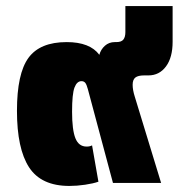

<svg xmlns="http://www.w3.org/2000/svg" viewBox="-20 -604 616 634"><path d="M550 -584V-466Q550 -414 528 -384.5Q506 -355 470 -355H456Q436 -355 427 -348Q418 -341 418 -324Q418 -307 425 -285L512 0H353L270 -310Q266 -325 261.5 -330.5Q257 -336 249 -336Q234 -336 226 -315Q218 -294 218 -235Q218 -175 229 -147.5Q240 -120 266 -120Q277 -120 284 -124L305 -4Q288 2 261 6Q234 10 209 10Q116 10 76 -51.5Q36 -113 36 -238Q36 -361 74 -413Q112 -465 200 -465Q277 -465 308 -423Q313 -441 326.5 -453Q340 -465 359 -465H364Q381 -465 387.5 -473.5Q394 -482 394 -498V-584Z"/></svg>

Font: Noto Sans Thai Black
Style: Regular
Weight: 900
Designer: Monotype Design Team
Foundry: Monotype Imaging Inc.
Version: Version 1.000